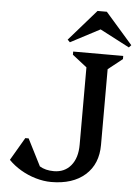

<svg xmlns="http://www.w3.org/2000/svg" viewBox="-61 -965 739 1028"><g transform="rotate(5 308.5 -451.0)"><path d="M253 16Q213 16 170 3.5Q127 -9 89 -31.5Q51 -54 23 -83L95 -206H113L186 -62Q217 -43 262 -43Q320 -43 354 -84Q388 -125 388 -196V-612L310 -673V-690H579V-673L502 -612V-205Q502 -102 435.5 -43Q369 16 253 16ZM288 -738 275 -751 421 -918H471L617 -751L605 -738L446 -821Z"/></g></svg>

Font: Platypi
Style: Regular
Weight: 400
Designer: David Sargent
Foundry: Bolt Cutter Type
Version: Version 1.200; ttfautohint (v1.8.4.7-5d5b)